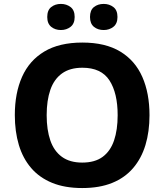

<svg xmlns="http://www.w3.org/2000/svg" viewBox="-20 -940 831 970"><path d="M735.3 -358Q735.3 -275 714.9 -207.5Q694.5 -140 652.7 -91Q610.9 -42 546.9 -16Q483 10 395.3 10Q307.6 10 243.5 -16.2Q179.3 -42.4 137.4 -91.2Q95.5 -140 75.2 -207.7Q54.9 -275.4 54.9 -359Q54.9 -469.6 91.5 -551.9Q128.1 -634.2 203.8 -679.6Q279.4 -725 396.3 -725Q512.4 -725 587.6 -679.5Q662.7 -634 699 -551.5Q735.3 -469 735.3 -358ZM215.8 -358Q215.8 -283.9 234.4 -230.1Q253 -176.4 293 -147.5Q333 -118.6 395.3 -118.6Q459.2 -118.6 498.5 -147.5Q537.8 -176.4 556.1 -230.1Q574.4 -283.9 574.4 -358Q574.4 -469.8 533 -533.8Q491.6 -597.8 396.3 -597.8Q333 -597.8 293 -568.8Q253 -539.8 234.4 -486.3Q215.8 -432.7 215.8 -358ZM218.7 -854.1Q218.7 -888.7 238.8 -904.4Q258.9 -920.2 287.6 -920.2Q315.8 -920.2 336.5 -904.4Q357.2 -888.7 357.2 -854.1Q357.2 -820.6 336.5 -804.4Q315.8 -788.3 287.6 -788.3Q258.9 -788.3 238.8 -804.4Q218.7 -820.6 218.7 -854.1ZM434.7 -854.1Q434.7 -888.7 454.6 -904.4Q474.5 -920.2 503.9 -920.2Q532.1 -920.2 552.8 -904.4Q573.5 -888.7 573.5 -854.1Q573.5 -820.6 552.8 -804.4Q532.1 -788.3 503.9 -788.3Q474.5 -788.3 454.6 -804.4Q434.7 -820.6 434.7 -854.1Z"/></svg>

Font: Noto Sans Khmer UI
Style: Regular
Weight: 400
Designer: Danh Hong and the Monotype Design Team
Foundry: Monotype Imaging Inc.
Version: Version 2.002